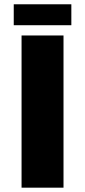

<svg xmlns="http://www.w3.org/2000/svg" viewBox="-20 -867 393 887"><path d="M273.4 0H79.6V-703.1H273.4ZM309.6 -750.5H43.5V-847.2H309.6Z"/></svg>

Font: Aclonica
Style: Regular
Weight: 400
Version: Version 1.001